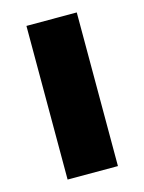

<svg xmlns="http://www.w3.org/2000/svg" viewBox="-89 -597 491 653"><g transform="rotate(-15 156.5 -270.5)"><path d="M67.9 -541H245.1V0H67.9Z"/></g></svg>

Font: Montserrat-Arabic
Style: Bold
Weight: 700
Designer: Mohamed Gaber
Foundry: Kief Type Foundry
Version: Version 5.008;PS 005.008;hotconv 1.0.88;makeotf.lib2.5.64775